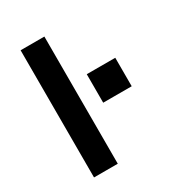

<svg xmlns="http://www.w3.org/2000/svg" viewBox="-161 -761 794 863"><g transform="rotate(-30 236.5 -330.0)"><path d="M75 0V-660H198.3V0ZM278.7 -270.3V-418.1H426.6V-270.3Z"/></g></svg>

Font: Panamera Thin
Style: Regular
Weight: 100
Designer: Bastien Sozeau
Foundry: NBR — Bastien Sozeau
Version: Version 3.003;gftools[0.9.33]